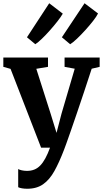

<svg xmlns="http://www.w3.org/2000/svg" viewBox="-20 -909 634 1182"><path d="M148 253Q130.5 253 115.8 250.5Q101 248 92 243.5V131.5Q98.5 136 114 139.5Q129.5 143 146 143Q170.5 143 190.5 135.2Q210.5 127.5 227.2 110.5Q244 93.5 259 66Q274 38.5 288 0H233L45 -485L0.5 -497.5V-555H275.5V-497.5L203.5 -485.5L292 -208L328 -91L358.5 -208.5L440 -486L377.5 -497.5V-555H593.5V-497.5L544.5 -486Q521.5 -415.5 498.5 -346.2Q475.5 -277 454.5 -215.5Q433.5 -154 416.5 -105Q399.5 -56 388.2 -24.8Q377 6.5 374 13.5Q344.5 90.5 314.8 144Q285 197.5 245.5 225.2Q206 253 148 253ZM411.5 -637 361 -679.5 500.5 -889 583.5 -826Q574.5 -807.5 553 -780Q531.5 -752.5 505.2 -723.5Q479 -694.5 454 -670.8Q429 -647 412.5 -637ZM197 -637 146 -679.5 283 -889 366.5 -825Q355.5 -805.5 334 -778Q312.5 -750.5 287 -721.8Q261.5 -693 237.5 -670Q213.5 -647 197.5 -637Z"/></svg>

Font: Merriweather 20pt
Style: Bold
Weight: 700
Version: Version 2.100